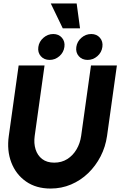

<svg xmlns="http://www.w3.org/2000/svg" viewBox="-20 -1079 729 1112"><path d="M273 13Q189 13 130.5 -28Q72 -69 45.5 -138.2Q19 -207.5 31 -292L88 -700H238L181 -292Q175 -249.5 186 -214.2Q197 -179 224.2 -158Q251.5 -137 294 -137Q337 -137 369.8 -157.8Q402.5 -178.5 423.2 -213.8Q444 -249 450 -292L507 -700H657L600 -292Q591 -228.5 562.5 -173.2Q534 -118 490.5 -76Q447 -34 391.5 -10.5Q336 13 273 13ZM267.5 -732Q235.5 -732 216.5 -753.5Q197.5 -775 202 -807Q206.5 -838.5 231.5 -860.2Q256.5 -882 288.5 -882Q320 -882 338.8 -860.2Q357.5 -838.5 353 -807Q348.5 -775 323.8 -753.5Q299 -732 267.5 -732ZM487.5 -732Q455.5 -732 436.5 -753.5Q417.5 -775 422 -807Q426.5 -838.5 451.5 -860.2Q476.5 -882 508.5 -882Q540 -882 558.8 -860.2Q577.5 -838.5 573 -807Q568.5 -775 543.8 -753.5Q519 -732 487.5 -732ZM274 -1059H424L443.5 -915H343.5Z"/></svg>

Font: Urbanist Black
Style: Italic
Weight: 900
Italic angle: -8°
Designer: Corey Hu
Foundry: Corey Hu
Version: Version 1.330; ttfautohint (v1.8.4.7-5d5b)